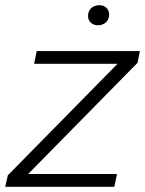

<svg xmlns="http://www.w3.org/2000/svg" viewBox="-45 -717 557 737"><path d="M-15 -44 406 -472H86L96 -521H492L483 -476L63 -49H404L394 0H-25ZM293 -656Q293 -674 305 -685.5Q317 -697 336 -697Q353 -697 363.5 -687Q374 -677 374 -661Q374 -643 362 -631.5Q350 -620 331 -620Q314 -620 303.5 -630Q293 -640 293 -656Z"/></svg>

Font: Mona Sans Light
Style: Italic
Weight: 300
Italic angle: -11.7°
Designer: Deni Anggara
Foundry: GitHub
Version: Version 2.000